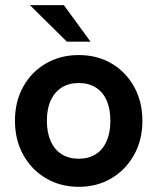

<svg xmlns="http://www.w3.org/2000/svg" viewBox="-20 -717 612 747"><path d="M286.6 9.8Q215.2 9.8 158.9 -23.3Q102.6 -56.4 70.4 -114.7Q38.2 -172.9 38.2 -247.3Q38.2 -321.6 70.2 -379.4Q102.2 -437.2 158.5 -470Q214.8 -502.8 286.6 -502.8Q358.4 -502.8 414 -470.1Q469.6 -437.3 501.8 -379.4Q534 -321.5 534 -247Q534 -173 501.9 -114.9Q469.8 -56.9 413.9 -23.5Q358 9.8 286.6 9.8ZM286.8 -99.4Q325.2 -99.4 352.8 -117.1Q380.4 -134.8 394.9 -168.1Q409.4 -201.4 409.4 -247.1Q409.4 -293.6 394.9 -326.3Q380.4 -359 352.8 -376.5Q325.2 -394 286.8 -394Q247.6 -394 219.8 -376.3Q192 -358.6 177.2 -326.1Q162.4 -293.6 162.4 -247.1Q162.4 -201.4 177.2 -168.1Q192 -134.8 219.8 -117.1Q247.6 -99.4 286.8 -99.4ZM240.2 -554.8 96.4 -697H228.4L332.4 -554.8Z"/></svg>

Font: Hanken Grotesk
Style: Regular
Weight: 400
Designer: Alfredo Marco Pradil
Foundry: Hanken Design Co.
Version: Version 3.013